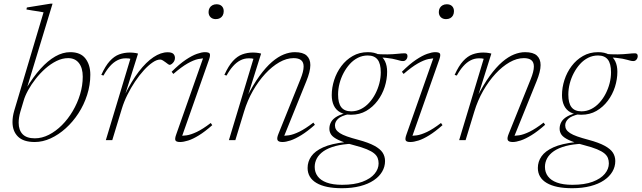

<svg xmlns="http://www.w3.org/2000/svg" viewBox="-20 -740 3388 1014"><path d="M87.5 -150Q83 -134.5 80.8 -120Q78.5 -105.5 78.5 -92Q78.5 -53 99.5 -31.2Q120.5 -9.5 164 -9.5Q201.5 -9.5 238.2 -28.2Q275 -47 307.2 -79.2Q339.5 -111.5 364.2 -153.5Q389 -195.5 403 -242Q417 -288.5 417 -335Q417 -381 396.8 -407Q376.5 -433 340 -433Q309 -433 278.2 -417.8Q247.5 -402.5 219.5 -377.8Q191.5 -353 168.2 -323.2Q145 -293.5 128.5 -263.5Q112 -233.5 105 -208.5ZM210 -675Q200.5 -677 184.8 -679.5Q169 -682 151.5 -684.5Q134 -687 119.5 -690L122 -700.5L246 -720.5H257.5L121.5 -273H118.5Q155.5 -334 194 -376.8Q232.5 -419.5 272 -442Q311.5 -464.5 351 -464.5Q405.5 -464.5 431.2 -431Q457 -397.5 457 -345.5Q457 -291 440.2 -238.8Q423.5 -186.5 394.2 -141.5Q365 -96.5 327.2 -62.5Q289.5 -28.5 247.5 -9.2Q205.5 10 163.5 10Q104 10 75 -18.5Q46 -47 46 -95.5Q46 -109.5 48.2 -124.5Q50.5 -139.5 55 -155Z M668.5 -429.5Q664.5 -431 658.2 -431.5Q652 -432 643.5 -432Q620 -432 599.2 -421.2Q578.5 -410.5 560.5 -390.2Q542.5 -370 526.5 -341L515 -344.5Q536.5 -392 559.8 -417.5Q583 -443 609.5 -452.8Q636 -462.5 666 -462.5Q674 -462.5 682.2 -461.8Q690.5 -461 697.8 -459.8Q705 -458.5 709 -457L639.5 -236H637.5Q674 -311 713 -361.8Q752 -412.5 790.8 -438.2Q829.5 -464 865.5 -464Q886.5 -464 895.2 -455.8Q904 -447.5 904 -433.5Q904 -423.5 899 -415.5Q894 -407.5 887.5 -402.5Q881 -397.5 876 -397.5Q873 -397.5 867.2 -401.5Q861.5 -405.5 854.5 -411Q848 -416 840.2 -420.8Q832.5 -425.5 826 -425.5Q808 -425.5 785.8 -410.2Q763.5 -395 739.8 -369Q716 -343 693.5 -309.5Q671 -276 652.8 -239.2Q634.5 -202.5 623.5 -166L573 0H539Z M910.5 -29.5 1056.5 -444 1069 -431.5Q1050 -433 1026.2 -428Q1002.5 -423 970.8 -405Q939 -387 895.5 -349.5L886.5 -361Q927 -401.5 960.5 -424Q994 -446.5 1019.8 -455.5Q1045.5 -464.5 1062 -464.5Q1084.5 -464.5 1088 -455.8Q1091.5 -447 1084 -425.5L937.5 -9.5L924.5 -23.5Q942.5 -22 965.2 -25.2Q988 -28.5 1019.2 -43.2Q1050.5 -58 1093 -90.5L1101 -79Q1062 -44.5 1030.2 -25Q998.5 -5.5 973.8 2.2Q949 10 931.5 10Q910.5 10 906.5 1.2Q902.5 -7.5 910.5 -29.5ZM1081.5 -676.5Q1081.5 -688.5 1086.8 -697.8Q1092 -707 1101.5 -712.2Q1111 -717.5 1123.5 -717.5Q1141.5 -717.5 1151.5 -707.5Q1161.5 -697.5 1161.5 -681Q1161.5 -668.5 1156.5 -659Q1151.5 -649.5 1142 -644.2Q1132.5 -639 1119.5 -639Q1102.5 -639 1092 -649.2Q1081.5 -659.5 1081.5 -676.5Z M1176.5 -341 1165 -344.5Q1186.5 -392 1209.8 -417.5Q1233 -443 1259.5 -452.8Q1286 -462.5 1316 -462.5Q1324 -462.5 1332 -461.8Q1340 -461 1347.2 -459.8Q1354.5 -458.5 1359 -457L1286 -225H1282.5Q1317 -293 1350.5 -339Q1384 -385 1416.2 -412.8Q1448.5 -440.5 1478.8 -452.5Q1509 -464.5 1537 -464.5Q1580 -464.5 1599.5 -446.5Q1619 -428.5 1619 -396.5Q1619 -379 1613.5 -357.5Q1608 -336 1598 -311.5L1476 -10L1465 -23.5Q1483 -22 1506 -25.5Q1529 -29 1560.5 -44.2Q1592 -59.5 1635 -92.5L1643 -81Q1603.5 -46 1571.2 -26.2Q1539 -6.5 1514.2 1.8Q1489.5 10 1472 10Q1450.5 10 1445.8 0Q1441 -10 1450.5 -33L1566.5 -321Q1575 -342 1579.2 -358.8Q1583.5 -375.5 1583.5 -388.5Q1583.5 -411.5 1570.2 -422.2Q1557 -433 1530.5 -433Q1493.5 -433 1455 -411Q1416.5 -389 1380.5 -350Q1344.5 -311 1315.5 -260Q1286.5 -209 1269 -151L1223 0H1189L1318.5 -429.5Q1314.5 -431 1308.2 -431.5Q1302 -432 1293.5 -432Q1270 -432 1249.2 -421.2Q1228.5 -410.5 1210.5 -390.2Q1192.5 -370 1176.5 -341Z M2108.5 -417.5Q2101 -417.5 2093.5 -419.5Q2086 -421.5 2076 -424.2Q2066 -427 2052.2 -429.8Q2038.5 -432.5 2019 -434.5Q1999.5 -436.5 1972 -437L1947.5 -456.5Q1994.5 -452 2026.8 -452.8Q2059 -453.5 2081 -456Q2103 -458.5 2118.5 -458.5Q2124 -458.5 2128 -455Q2132 -451.5 2132 -444Q2132 -438.5 2130.2 -433.8Q2128.5 -429 2125.2 -425.2Q2122 -421.5 2118 -419.5Q2114 -417.5 2108.5 -417.5ZM1835 -152Q1862 -152 1886 -164Q1910 -176 1929.2 -197Q1948.5 -218 1962.2 -244.5Q1976 -271 1983.5 -300.2Q1991 -329.5 1991 -358Q1991 -404 1974 -425.5Q1957 -447 1922 -447Q1894.5 -447 1870.5 -435Q1846.5 -423 1827.5 -402Q1808.5 -381 1794.5 -354.5Q1780.5 -328 1773 -298.8Q1765.5 -269.5 1765.5 -240.5Q1765.5 -195 1782.5 -173.5Q1799.5 -152 1835 -152ZM1922.5 -464.5Q1957.5 -464.5 1980 -451.8Q2002.5 -439 2013.5 -416Q2024.5 -393 2024.5 -361Q2024.5 -321.5 2011.8 -281.2Q1999 -241 1974 -207.8Q1949 -174.5 1914 -154.2Q1879 -134 1834 -134Q1799.5 -134 1776.8 -146.8Q1754 -159.5 1743 -182.8Q1732 -206 1732 -237.5Q1732 -277.5 1745 -317.8Q1758 -358 1782.8 -391Q1807.5 -424 1842.8 -444.2Q1878 -464.5 1922.5 -464.5ZM1785.5 254Q1741.5 254 1708 247Q1674.5 240 1651.2 226.2Q1628 212.5 1616.2 192.5Q1604.5 172.5 1604.5 147Q1604.5 113.5 1623.8 85.8Q1643 58 1686.5 38.2Q1730 18.5 1804 10.5L1831.5 11.5L1844 19Q1790 21 1751.8 31.2Q1713.5 41.5 1689.2 58.2Q1665 75 1653.5 96.2Q1642 117.5 1642 141.5Q1642 170 1657.8 191.2Q1673.5 212.5 1705.5 224.2Q1737.5 236 1787 236Q1851 236 1893.8 220Q1936.5 204 1958 178.2Q1979.5 152.5 1979.5 123Q1979.5 107.5 1974.5 94.5Q1969.5 81.5 1956 70.2Q1942.5 59 1916.8 48.2Q1891 37.5 1850 27Q1795 12.5 1767 -1Q1739 -14.5 1729.2 -28.8Q1719.5 -43 1719.5 -60Q1719.5 -80 1729.2 -96.8Q1739 -113.5 1761.5 -126Q1784 -138.5 1821 -145.5L1825 -138Q1781 -128 1765 -112.2Q1749 -96.5 1749 -78Q1749 -65.5 1755 -55.8Q1761 -46 1774.8 -37Q1788.5 -28 1812.5 -19.5Q1836.5 -11 1872.5 -1.5Q1926.5 13 1957.2 29.8Q1988 46.5 2000.8 66.2Q2013.5 86 2013.5 110.5Q2013.5 140.5 1998.2 166.5Q1983 192.5 1953.8 212.2Q1924.5 232 1882 243Q1839.5 254 1785.5 254Z M2126.5 -29.5 2272.5 -444 2285 -431.5Q2266 -433 2242.2 -428Q2218.5 -423 2186.8 -405Q2155 -387 2111.5 -349.5L2102.5 -361Q2143 -401.5 2176.5 -424Q2210 -446.5 2235.8 -455.5Q2261.5 -464.5 2278 -464.5Q2300.5 -464.5 2304 -455.8Q2307.5 -447 2300 -425.5L2153.5 -9.5L2140.5 -23.5Q2158.5 -22 2181.2 -25.2Q2204 -28.5 2235.2 -43.2Q2266.5 -58 2309 -90.5L2317 -79Q2278 -44.5 2246.2 -25Q2214.5 -5.5 2189.8 2.2Q2165 10 2147.5 10Q2126.5 10 2122.5 1.2Q2118.5 -7.5 2126.5 -29.5ZM2297.5 -676.5Q2297.5 -688.5 2302.8 -697.8Q2308 -707 2317.5 -712.2Q2327 -717.5 2339.5 -717.5Q2357.5 -717.5 2367.5 -707.5Q2377.5 -697.5 2377.5 -681Q2377.5 -668.5 2372.5 -659Q2367.5 -649.5 2358 -644.2Q2348.5 -639 2335.5 -639Q2318.5 -639 2308 -649.2Q2297.5 -659.5 2297.5 -676.5Z M2392.5 -341 2381 -344.5Q2402.5 -392 2425.8 -417.5Q2449 -443 2475.5 -452.8Q2502 -462.5 2532 -462.5Q2540 -462.5 2548 -461.8Q2556 -461 2563.2 -459.8Q2570.5 -458.5 2575 -457L2502 -225H2498.5Q2533 -293 2566.5 -339Q2600 -385 2632.2 -412.8Q2664.5 -440.5 2694.8 -452.5Q2725 -464.5 2753 -464.5Q2796 -464.5 2815.5 -446.5Q2835 -428.5 2835 -396.5Q2835 -379 2829.5 -357.5Q2824 -336 2814 -311.5L2692 -10L2681 -23.5Q2699 -22 2722 -25.5Q2745 -29 2776.5 -44.2Q2808 -59.5 2851 -92.5L2859 -81Q2819.5 -46 2787.2 -26.2Q2755 -6.5 2730.2 1.8Q2705.5 10 2688 10Q2666.5 10 2661.8 0Q2657 -10 2666.5 -33L2782.5 -321Q2791 -342 2795.2 -358.8Q2799.5 -375.5 2799.5 -388.5Q2799.5 -411.5 2786.2 -422.2Q2773 -433 2746.5 -433Q2709.5 -433 2671 -411Q2632.5 -389 2596.5 -350Q2560.5 -311 2531.5 -260Q2502.5 -209 2485 -151L2439 0H2405L2534.5 -429.5Q2530.5 -431 2524.2 -431.5Q2518 -432 2509.5 -432Q2486 -432 2465.2 -421.2Q2444.5 -410.5 2426.5 -390.2Q2408.5 -370 2392.5 -341Z M3324.5 -417.5Q3317 -417.5 3309.5 -419.5Q3302 -421.5 3292 -424.2Q3282 -427 3268.2 -429.8Q3254.5 -432.5 3235 -434.5Q3215.5 -436.5 3188 -437L3163.5 -456.5Q3210.5 -452 3242.8 -452.8Q3275 -453.5 3297 -456Q3319 -458.5 3334.5 -458.5Q3340 -458.5 3344 -455Q3348 -451.5 3348 -444Q3348 -438.5 3346.2 -433.8Q3344.5 -429 3341.2 -425.2Q3338 -421.5 3334 -419.5Q3330 -417.5 3324.5 -417.5ZM3051 -152Q3078 -152 3102 -164Q3126 -176 3145.2 -197Q3164.5 -218 3178.2 -244.5Q3192 -271 3199.5 -300.2Q3207 -329.5 3207 -358Q3207 -404 3190 -425.5Q3173 -447 3138 -447Q3110.5 -447 3086.5 -435Q3062.5 -423 3043.5 -402Q3024.5 -381 3010.5 -354.5Q2996.5 -328 2989 -298.8Q2981.5 -269.5 2981.5 -240.5Q2981.5 -195 2998.5 -173.5Q3015.5 -152 3051 -152ZM3138.5 -464.5Q3173.5 -464.5 3196 -451.8Q3218.5 -439 3229.5 -416Q3240.5 -393 3240.5 -361Q3240.5 -321.5 3227.8 -281.2Q3215 -241 3190 -207.8Q3165 -174.5 3130 -154.2Q3095 -134 3050 -134Q3015.5 -134 2992.8 -146.8Q2970 -159.5 2959 -182.8Q2948 -206 2948 -237.5Q2948 -277.5 2961 -317.8Q2974 -358 2998.8 -391Q3023.5 -424 3058.8 -444.2Q3094 -464.5 3138.5 -464.5ZM3001.5 254Q2957.5 254 2924 247Q2890.5 240 2867.2 226.2Q2844 212.5 2832.2 192.5Q2820.5 172.5 2820.5 147Q2820.5 113.5 2839.8 85.8Q2859 58 2902.5 38.2Q2946 18.5 3020 10.5L3047.5 11.5L3060 19Q3006 21 2967.8 31.2Q2929.5 41.5 2905.2 58.2Q2881 75 2869.5 96.2Q2858 117.5 2858 141.5Q2858 170 2873.8 191.2Q2889.5 212.5 2921.5 224.2Q2953.5 236 3003 236Q3067 236 3109.8 220Q3152.5 204 3174 178.2Q3195.5 152.5 3195.5 123Q3195.5 107.5 3190.5 94.5Q3185.5 81.5 3172 70.2Q3158.5 59 3132.8 48.2Q3107 37.5 3066 27Q3011 12.5 2983 -1Q2955 -14.5 2945.2 -28.8Q2935.5 -43 2935.5 -60Q2935.5 -80 2945.2 -96.8Q2955 -113.5 2977.5 -126Q3000 -138.5 3037 -145.5L3041 -138Q2997 -128 2981 -112.2Q2965 -96.5 2965 -78Q2965 -65.5 2971 -55.8Q2977 -46 2990.8 -37Q3004.5 -28 3028.5 -19.5Q3052.5 -11 3088.5 -1.5Q3142.5 13 3173.2 29.8Q3204 46.5 3216.8 66.2Q3229.5 86 3229.5 110.5Q3229.5 140.5 3214.2 166.5Q3199 192.5 3169.8 212.2Q3140.5 232 3098 243Q3055.5 254 3001.5 254Z"/></svg>

Font: Newsreader ExtraLight
Style: Italic
Weight: 250
Italic angle: -17°
Designer: Hugues Gentile
Foundry: Production Type
Version: Version 1.003